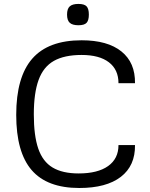

<svg xmlns="http://www.w3.org/2000/svg" viewBox="-20 -920 748 959"><path d="M571.8 -195.3H654.3Q655.8 -92.3 583.5 -36.6Q511.2 19 376 19Q215.3 19 138.2 -70.3Q61 -159.7 61 -346.2Q61 -535.2 141.1 -627Q221.2 -718.8 387.7 -718.8Q517.1 -718.8 586.4 -663.1Q655.8 -607.4 654.3 -504.4H571.8Q571.8 -572.3 523.9 -608.9Q476.1 -645.5 387.7 -645.5Q301.8 -645.5 249.3 -616Q196.8 -586.4 172.9 -521Q148.9 -455.6 148.9 -348.6Q148.9 -242.7 171.1 -177.7Q193.4 -112.8 242.7 -83.3Q292 -53.7 372.6 -53.7Q468.3 -53.7 520 -90.6Q571.8 -127.4 571.8 -195.3ZM371.6 -793.9Q341.8 -793.9 328.4 -806.2Q314.9 -818.4 314.9 -847.2Q314.9 -876 328.4 -888.2Q341.8 -900.4 371.6 -900.4Q401.4 -900.4 412.6 -888.2Q423.8 -876 423.8 -847.2Q423.8 -818.4 412.6 -806.2Q401.4 -793.9 371.6 -793.9Z"/></svg>

Font: Metrophobic
Style: Regular
Weight: 400
Designer: Vernon Adams
Foundry: Vernon Adams
Version: Version 3.200; ttfautohint (v1.8.4.7-5d5b);gftools[0.9.23]